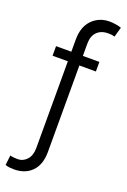

<svg xmlns="http://www.w3.org/2000/svg" viewBox="-180 -817 712 1078"><g transform="rotate(20 176.0 -278.0)"><path d="M300.3 -526.9V-469.7H201.7V48.8Q201.2 123.5 161.6 163.8Q122.1 204.1 55.2 204.1Q41 204.1 28.6 202.6Q16.1 201.2 3.4 196.8L10.3 137.7Q18.1 140.6 32.5 141.8Q46.9 143.1 54.7 143.1Q87.4 143.1 110.1 118.2Q132.8 93.3 132.8 48.8V-469.7H41.5V-526.9H132.8V-599.1Q132.8 -676.3 174.3 -718Q215.8 -759.8 277.3 -759.8Q295.4 -759.8 315.4 -756.6Q335.4 -753.4 348.1 -748.5L331.5 -689.5Q323.7 -691.9 314.5 -693.4Q305.2 -694.8 293 -694.8Q251.5 -694.8 226.6 -670.7Q201.7 -646.5 201.7 -599.1V-526.9Z"/></g></svg>

Font: Inter 17pt Light
Style: Regular
Weight: 300
Version: Version 4.001;git-66647c0bb